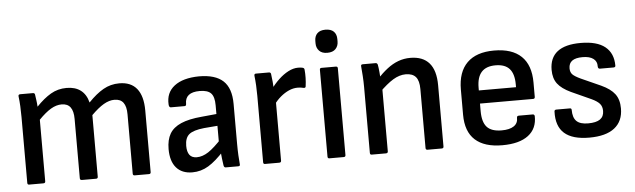

<svg xmlns="http://www.w3.org/2000/svg" viewBox="-46 -857 3418 1034"><g transform="rotate(-5 1663.0 -340.5)"><path d="M75 0Q66 0 66 -10V-366Q66 -396 64.5 -425Q63 -454 60 -477Q58 -489 70 -489H139Q147 -489 149 -481Q151 -466 153.5 -449.5Q156 -433 157 -414Q197 -456 235.5 -478.5Q274 -501 321 -501Q368 -501 397.5 -478.5Q427 -456 438 -412Q480 -456 519.5 -478.5Q559 -501 606 -501Q669 -501 701 -461Q733 -421 733 -343V-10Q733 0 723 0H646Q636 0 636 -10V-331Q636 -373 620.5 -394Q605 -415 572 -415Q544 -415 514 -397.5Q484 -380 447 -343V-10Q447 0 437 0H361Q350 0 350 -10V-331Q350 -373 334.5 -394Q319 -415 287 -415Q258 -415 228.5 -397.5Q199 -380 163 -343V-10Q163 0 152 0Z M1138 0Q1129 0 1127 -12Q1125 -24 1122 -49Q1119 -74 1118 -96L1113 -128V-338Q1113 -384 1095 -403Q1077 -422 1034 -422Q954 -422 955 -359Q955 -348 946 -348H872Q862 -348 861 -364Q857 -428 903.5 -464Q950 -500 1037 -501Q1125 -501 1167.5 -461.5Q1210 -422 1210 -337V-122Q1210 -87 1211.5 -59.5Q1213 -32 1215 -11Q1217 0 1206 0ZM957 11Q901 11 870.5 -24Q840 -59 840 -125Q840 -175 859 -207.5Q878 -240 920.5 -258.5Q963 -277 1033 -283L1126 -292V-228L1040 -221Q982 -215 959 -196Q936 -177 936 -134Q936 -102 948.5 -85Q961 -68 988 -68Q1019 -68 1051 -89Q1083 -110 1130 -161L1133 -91Q1085 -38 1044.5 -13.5Q1004 11 957 11Z M1350 0Q1341 0 1341 -10V-369Q1341 -398 1339.5 -425.5Q1338 -453 1335 -478Q1334 -489 1344 -489H1414Q1423 -489 1425 -481Q1428 -461 1430 -437.5Q1432 -414 1432 -395L1438 -348V-10Q1438 0 1427 0ZM1428 -310 1423 -398Q1443 -426 1468 -449.5Q1493 -473 1520 -487Q1547 -501 1573 -501Q1589 -501 1599 -498Q1607 -495 1607 -486Q1609 -466 1608.5 -443Q1608 -420 1605 -399Q1605 -388 1593 -390Q1586 -392 1577.5 -393Q1569 -394 1561 -394Q1537 -394 1513.5 -383.5Q1490 -373 1468 -354.5Q1446 -336 1428 -310Z M1698 0Q1689 0 1689 -10V-479Q1689 -489 1698 -489H1776Q1786 -489 1786 -479V-10Q1786 0 1776 0ZM1737 -567Q1708 -567 1693 -583Q1678 -599 1678 -623V-636Q1678 -662 1693 -677Q1708 -692 1737 -692Q1767 -692 1782 -677Q1797 -662 1797 -636V-623Q1797 -599 1782 -583Q1767 -567 1737 -567Z M2229 0Q2219 0 2219 -10V-329Q2219 -374 2201.5 -394.5Q2184 -415 2147 -415Q2113 -415 2078.5 -394Q2044 -373 2000 -329L1995 -401Q2025 -433 2054 -455.5Q2083 -478 2114 -489.5Q2145 -501 2179 -501Q2247 -501 2281.5 -461Q2316 -421 2316 -341V-10Q2316 0 2306 0ZM1927 0Q1918 0 1918 -10V-366Q1918 -395 1916 -426Q1914 -457 1912 -477Q1910 -489 1921 -489H1991Q1999 -489 2002 -480Q2005 -465 2007.5 -437.5Q2010 -410 2011 -390L2015 -360V-10Q2015 0 2004 0Z M2633 11Q2536 11 2486 -34.5Q2436 -80 2436 -171V-307Q2436 -402 2486 -451.5Q2536 -501 2632 -501Q2729 -501 2779 -453Q2829 -405 2829 -311V-233Q2829 -223 2819 -223H2532V-182Q2532 -123 2556.5 -96Q2581 -69 2636 -69Q2679 -69 2702 -84.5Q2725 -100 2724 -130Q2724 -140 2735 -140H2810Q2818 -140 2820 -131Q2822 -63 2773.5 -26Q2725 11 2633 11ZM2532 -294H2733V-309Q2733 -366 2708.5 -393.5Q2684 -421 2633 -421Q2582 -421 2557 -393Q2532 -365 2532 -309Z M3103 11Q3012 11 2968.5 -27.5Q2925 -66 2928 -145Q2928 -155 2939 -155H3012Q3021 -155 3021 -146Q3021 -104 3040.5 -85Q3060 -66 3103 -66Q3147 -66 3168 -81Q3189 -96 3189 -126Q3189 -150 3176 -165Q3163 -180 3133 -194L3025 -243Q2976 -266 2954 -295Q2932 -324 2932 -370Q2932 -435 2974 -468Q3016 -501 3100 -501Q3188 -501 3232 -465.5Q3276 -430 3276 -363Q3276 -354 3265 -354H3192Q3181 -354 3181 -368Q3182 -394 3162 -409Q3142 -424 3104 -424Q3066 -424 3047.5 -410.5Q3029 -397 3029 -370Q3029 -349 3040.5 -337Q3052 -325 3084 -310L3191 -262Q3241 -239 3263.5 -209Q3286 -179 3286 -131Q3286 -62 3239.5 -25.5Q3193 11 3103 11Z"/></g></svg>

Font: Sofia Sans Semi Condensed SemiBold
Style: Regular
Weight: 600
Designer: Botio Nikoltchev, Ani Petrova
Foundry: lettersoup
Version: Version 4.100